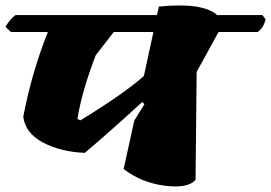

<svg xmlns="http://www.w3.org/2000/svg" viewBox="-55 -682 991 702"><path d="M904 -627 916 -612Q909 -580 887 -565H744L664 -419L660 -25Q633 8 547.5 -3Q462 -14 397 -64L436 -241L473 -301L465 -309Q346 -200 255 -123Q166 -127 102 -161Q38 -195 30 -255Q61 -417 120 -565H-15L-35 -584Q-17 -614 2 -627H519L526 -658Q686 -674 739 -627ZM471 -404 506 -565H361L295 -480Q244 -347 228 -247L239 -242Q399 -340 471 -404Z"/></svg>

Font: Tillana ExtraBold
Style: Regular
Weight: 800
Designer: Lipi Raval (Devanagari, Latin), Jonny Pinhorn (Latin)
Foundry: Indian Type Foundry
Version: Version 2.003;PS 1.0;hotconv 1.0.79;makeotf.lib2.5.61930; tt